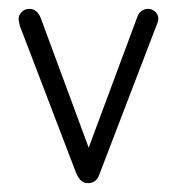

<svg xmlns="http://www.w3.org/2000/svg" viewBox="-20 -406 399 433"><path d="M180 -73 72 -365Q64 -386 46 -386Q36 -386 29 -379Q22 -372 22 -363Q22 -360 23 -356Q24 -352 25 -347L152 -15Q157 -4 163 1.5Q169 7 179 7Q188 7 194.5 2Q201 -3 205 -15L333 -349Q337 -358 337 -364Q337 -373 330 -379.5Q323 -386 314 -386Q296 -386 289 -366Z"/></svg>

Font: Beiruti Light
Style: Regular
Weight: 300
Designer: Arlette Boutros
Foundry: Boutros
Version: Version 1.41